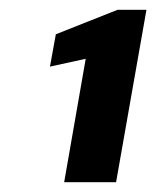

<svg xmlns="http://www.w3.org/2000/svg" viewBox="-20 -724 319 392"><path d="M111 -352 155 -604 82 -588 94 -654 220 -704H279L217 -352Z"/></svg>

Font: DM Sans 16pt ExtraBold
Style: Italic
Weight: 800
Italic angle: -10°
Version: Version 4.004;gftools[0.9.30]